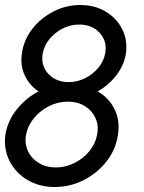

<svg xmlns="http://www.w3.org/2000/svg" viewBox="-26 -733 575 766"><path d="M192.5 13Q130.5 13 83.2 -15.2Q36 -43.5 12 -91Q-12 -138.5 -4.5 -196Q4.5 -251 41.2 -296.8Q78 -342.5 128 -368.5Q91.5 -392 72.8 -432.2Q54 -472.5 61.5 -520Q68.5 -573.5 102.5 -617.2Q136.5 -661 187 -687Q237.5 -713 294.5 -713Q351.5 -713 395.2 -687Q439 -661 461.2 -617.2Q483.5 -573.5 476.5 -520Q469 -472.5 437.8 -432.2Q406.5 -392 363.5 -368.5Q409 -342.5 431.2 -296.8Q453.5 -251 444.5 -196Q437 -138.5 400.5 -91Q364 -43.5 309.2 -15.2Q254.5 13 192.5 13ZM248 -405.5Q282.5 -405.5 313.5 -421Q344.5 -436.5 366.2 -462.5Q388 -488.5 393.5 -520Q402.5 -567.5 372.2 -601.2Q342 -635 290 -635Q255.5 -635 224.5 -619.5Q193.5 -604 172 -578Q150.5 -552 144.5 -520Q136 -473 166.2 -439.2Q196.5 -405.5 248 -405.5ZM196.5 -65Q236 -65 271.2 -82.8Q306.5 -100.5 330.8 -130.2Q355 -160 361.5 -196Q368.5 -232.5 354.8 -262.2Q341 -292 312.2 -309.8Q283.5 -327.5 244 -327.5Q205.5 -327.5 170 -309.8Q134.5 -292 109.8 -262.2Q85 -232.5 78 -196Q71.5 -160 85.5 -130.2Q99.5 -100.5 128.8 -82.8Q158 -65 196.5 -65Z"/></svg>

Font: Urbanist
Style: Italic
Weight: 400
Italic angle: -8°
Designer: Corey Hu
Foundry: Corey Hu
Version: Version 1.330; ttfautohint (v1.8.4.7-5d5b)